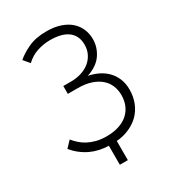

<svg xmlns="http://www.w3.org/2000/svg" viewBox="-200 -820 954 1059"><g transform="rotate(-30 277.0 -290.0)"><path d="M298 130H247V9Q184 7 135 -16Q80 -42 40 -90L77 -129Q91 -112 108 -96.5Q125 -81 147.5 -69Q170 -57 198.5 -49.5Q227 -42 263 -42Q309 -42 344 -54Q379 -66 401.5 -87Q424 -108 435.5 -136.5Q447 -165 447 -199Q447 -231 435.5 -259Q424 -287 400.5 -307.5Q377 -328 341.5 -340Q306 -352 257 -352H194V-402H244Q278 -402 308.5 -411.5Q339 -421 361.5 -439Q384 -457 397 -483Q410 -509 410 -541Q410 -598 371 -628Q332 -658 257 -658Q217 -658 176.5 -645.5Q136 -633 102 -601L70 -639Q99 -665 147 -687.5Q195 -710 263 -710Q314 -710 352 -697Q390 -684 415 -661.5Q440 -639 452.5 -609Q465 -579 465 -545Q465 -493 435 -449Q405 -405 339 -383Q371 -377 400.5 -363Q430 -349 452.5 -326.5Q475 -304 488 -273Q501 -242 501 -202Q501 -159 486 -120.5Q471 -82 441.5 -53Q412 -24 367 -7Q336 5 298 8Z"/></g></svg>

Font: Tilda Sans Light
Style: Regular
Weight: 300
Designer: ParaType Ltd
Foundry: ParaType Ltd
Version: Version 1.009